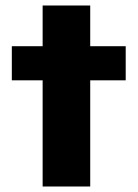

<svg xmlns="http://www.w3.org/2000/svg" viewBox="-20 -678 502 698"><path d="M135 0V-386H23V-510H135V-658H308V-510H437V-386H308V0Z"/></svg>

Font: Saira Expanded
Style: Bold
Weight: 700
Width: 7
Designer: Hector Gatti with collaboration of the Omnibus-Type team
Foundry: Omnibus-Type
Version: Version 1.100; ttfautohint (v1.8.3)